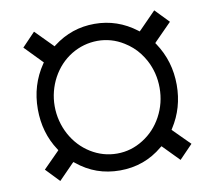

<svg xmlns="http://www.w3.org/2000/svg" viewBox="-71 -687 854 771"><g transform="rotate(-10 356.5 -302.0)"><path d="M533.7 -60.5Q458.5 2.4 358.9 2.4Q309.6 2.4 266.1 -12.9Q222.7 -28.3 184.6 -59.6L179.7 -63.5L174.8 -59.1L114.7 2.4L61.5 -53.2L124.5 -116.7L128.4 -121.1L125 -126Q75.7 -200.7 75.7 -296.9Q75.7 -395 128.9 -473.1L132.3 -478L128.4 -481.9L61.5 -550.8L114.7 -606.4L181.2 -539.1L186 -534.2L190.9 -538.1Q228.5 -566.9 270.5 -581.1Q312.5 -595.2 358.9 -595.2Q452.1 -595.2 527.8 -537.6L532.7 -533.7L537.6 -538.1L605 -606.9L659.2 -550.8L590.3 -481L586.4 -476.6L589.8 -471.7Q642.1 -393.6 642.1 -296.9Q642.1 -203.1 593.3 -127.4L590.3 -122.6L594.2 -118.2L659.2 -53.2L605 2.9L543.9 -59.6L539.1 -64.5ZM144.5 -296.9Q144.5 -266.1 151.9 -237.1Q159.2 -208 173.3 -181.6Q202.6 -127.9 252 -97.2Q301.8 -66.4 358.9 -66.4Q387.7 -66.4 414.3 -74.2Q440.9 -82 465.8 -97.7Q515.1 -128.4 543.7 -181.6Q572.3 -234.9 572.3 -296.9Q572.3 -358.4 543.9 -411.6Q534.2 -429.2 522.5 -444.3Q510.7 -459.5 496.3 -472.2Q481.9 -484.9 465.3 -495.1Q440.4 -510.7 413.8 -518.3Q387.2 -525.9 358.9 -525.9Q301.3 -525.4 252 -495.6Q202.6 -465.3 173.3 -411.6Q159.2 -385.3 151.9 -356.4Q144.5 -327.6 144.5 -296.9Z"/></g></svg>

Font: Vazir Light UI
Style: Light-UI
Weight: 300
Designer: Saber Rastikerdar
Foundry: Saber Rastikerdar
Version: Version 30.0.0